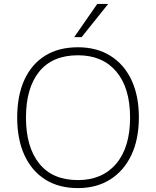

<svg xmlns="http://www.w3.org/2000/svg" viewBox="-20 -955 799 983"><path d="M68 -353Q68 -465 104.5 -545.5Q141 -626 210.5 -669.5Q280 -713 379 -713Q475 -713 545 -669.5Q615 -626 653 -545.5Q691 -465 691 -354Q691 -242 652.5 -161Q614 -80 544 -36Q474 8 379 8Q281 8 211.5 -36Q142 -80 105 -161Q68 -242 68 -353ZM113 -353Q113 -202 181 -117.5Q249 -33 379 -33Q504 -33 575 -117Q646 -201 646 -353Q646 -505 575.5 -588.5Q505 -672 379 -672Q249 -672 181 -588.5Q113 -505 113 -353ZM360 -765 478 -935H534L398 -765Z"/></svg>

Font: Mulish ExtraLight
Style: Regular
Weight: 200
Designer: Vernon Adams
Foundry: Vernon Adams
Version: Version 3.603